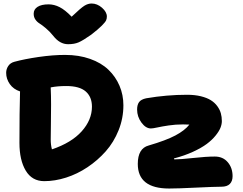

<svg xmlns="http://www.w3.org/2000/svg" viewBox="-20 -1039 1386 1094"><path d="M502 -1019Q533.7 -1019 561.3 -994.9Q588.9 -970.7 588.9 -944.8Q588.9 -932.6 584.5 -922.9Q580.1 -913.1 559.8 -892.6Q539.6 -872.1 499 -840.8Q453.1 -808.6 428.5 -797.9Q403.8 -787.1 368.2 -787.1Q320.3 -787.1 283.2 -835Q264.2 -858.9 241.5 -877.9Q218.8 -897 204.8 -905.5Q190.9 -914.1 181.4 -928Q171.9 -941.9 171.9 -960.9Q171.9 -985.8 194.1 -1000Q216.3 -1014.2 256.8 -1014.2Q288.6 -1014.2 319.8 -998.3Q351.1 -982.4 388.2 -943.8Q440.4 -993.7 460.9 -1006.3Q481.4 -1019 502 -1019ZM231.9 -6.8Q162.6 -6.8 126.7 -66.7Q90.8 -126.5 90.8 -225.1Q90.8 -404.8 94.2 -518.1Q56.6 -530.3 35.9 -559.8Q15.1 -589.4 15.1 -624Q15.1 -645 26.9 -662.8Q38.6 -680.7 62 -687Q119.6 -702.6 200.4 -714.4Q281.2 -726.1 351.1 -726.1Q429.2 -726.1 492.9 -703.6Q556.6 -681.2 597.7 -641.8Q638.7 -602.5 660.9 -550.5Q683.1 -498.5 683.1 -439Q683.1 -365.2 655.8 -296.9Q628.4 -228.5 582.5 -176.8Q536.6 -125 478.5 -86.2Q420.4 -47.4 356.7 -27.1Q293 -6.8 231.9 -6.8ZM269 -244.1Q269 -213.4 275.9 -188Q387.2 -225.6 445.6 -290.8Q503.9 -356 503.9 -431.2Q503.9 -486.8 468.5 -517.8Q433.1 -548.8 357.9 -548.8Q307.1 -548.8 269 -541V-536.1Q271 -495.1 271 -443.1Q271 -391.1 270 -330.6Q269 -270 269 -244.1ZM943.8 35.2Q765.1 35.2 765.1 -105Q765.1 -193.4 827.1 -210Q925.8 -238.8 979.2 -267.1Q1032.7 -295.4 1059.1 -329.1Q1049.3 -330.1 1022.9 -330.1Q980 -330.1 940.9 -324.2Q901.9 -318.4 876.2 -312.7Q850.6 -307.1 839.8 -307.1Q810.5 -307.1 785.9 -340.6Q761.2 -374 761.2 -415Q761.2 -441.9 772.5 -457.3Q783.7 -472.7 813 -479Q930.2 -499 1045.9 -499Q1089.8 -499 1124.5 -490.5Q1159.2 -481.9 1181.4 -468Q1203.6 -454.1 1218 -434.3Q1232.4 -414.6 1238.3 -393.6Q1244.1 -372.6 1244.1 -349.1Q1244.1 -331.1 1236.1 -310.8Q1228 -290.5 1208 -265.9Q1188 -241.2 1158 -218.8Q1127.9 -196.3 1079.6 -174.1Q1031.2 -151.9 971.2 -136.2Q971.2 -130.9 974.1 -130.9Q1009.3 -130.9 1082 -138.9Q1154.8 -147 1204.1 -147Q1250.5 -147 1277.8 -114.7Q1305.2 -82.5 1305.2 -35.2Q1305.2 -6.8 1289.6 9Q1273.9 24.9 1241.2 24.9Q1203.1 24.9 1098.1 30Q993.2 35.2 943.8 35.2Z"/></svg>

Font: Shantell Sans Bouncy
Style: Regular
Weight: 800
Designer: Stephen Nixon, Anya Danilova, Shantell Martin
Foundry: Arrow Type
Version: Version 1.006;[9816181b4]